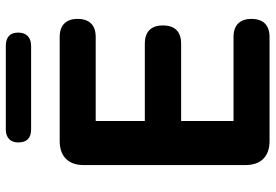

<svg xmlns="http://www.w3.org/2000/svg" viewBox="-160 -766 926 645"><g transform="rotate(-90 302.5 -443.0)"><path d="M152 0Q113 0 92 -21Q71 -42 71 -81V-624Q71 -663 92 -684Q113 -705 152 -705H501Q531 -705 546.5 -689.5Q562 -674 562 -645Q562 -615 546.5 -599.5Q531 -584 501 -584H219V-419H478Q509 -419 524.5 -403.5Q540 -388 540 -358Q540 -328 524.5 -312.5Q509 -297 478 -297H219V-121H501Q531 -121 546.5 -105.5Q562 -90 562 -61Q562 -31 546.5 -15.5Q531 0 501 0ZM191 -801Q147 -801 147 -844Q147 -864 158.5 -875Q170 -886 191 -886H471Q516 -886 516 -844Q516 -824 504.5 -812.5Q493 -801 471 -801Z"/></g></svg>

Font: Nunito ExtraLight ExtraBold
Style: Regular
Weight: 800
Version: Version 3.602